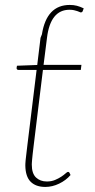

<svg xmlns="http://www.w3.org/2000/svg" viewBox="-20 -730 374 758"><path d="M145.5 -594.5Q164 -710.5 255.5 -710.5Q271 -710.5 283.5 -707.2Q296 -704 310.5 -697L307 -687.5Q305.5 -683 303.5 -682Q301.5 -681 299 -681Q297 -681 293.8 -682.8Q290.5 -684.5 285 -686.2Q279.5 -688 272 -689.8Q264.5 -691.5 254.5 -691.5Q179 -691.5 165.5 -580.5L152 -474H301.5L299 -454H149.5L113 -156Q110.5 -135.5 109 -122.2Q107.5 -109 106.8 -100.2Q106 -91.5 105.8 -87Q105.5 -82.5 105.5 -80.5Q105.5 -45 122.2 -29.2Q139 -13.5 165 -13.5Q183 -13.5 197.2 -19.5Q211.5 -25.5 222 -32.5Q232.5 -39.5 239 -45.5Q245.5 -51.5 248.5 -51.5Q252 -51.5 254 -48.5L258.5 -39Q240.5 -18 213.5 -5Q186.5 8 159 8Q121.5 8 101 -12.5Q80.5 -33 80 -77Q80 -80 80.2 -84.5Q80.5 -89 81.2 -97.8Q82 -106.5 83.8 -120.5Q85.5 -134.5 88 -156L124.5 -454H53Q45.5 -454 45.5 -461.5L47 -470.5L127 -473.5L140 -580.5Z"/></svg>

Font: Lato ExtraLight
Style: Italic
Weight: 275
Italic angle: -7°
Designer: Lukasz Dziedzic with Adam Twardoch and Botio Nikoltchev
Foundry: tyPoland Lukasz Dziedzic
Version: Version 2.015; 2015-08-06; http://www.latofonts.com/